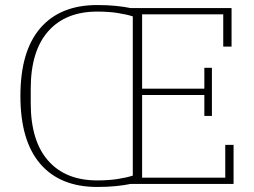

<svg xmlns="http://www.w3.org/2000/svg" viewBox="-20 -730 1007 762"><path d="M366 12Q219 12 140 -79.5Q61 -171 61 -349Q61 -527 140 -618.5Q219 -710 366 -710Q407 -710 441 -706.5Q475 -703 498 -698H899V-545H866V-673H544V-378H791V-461H821V-270H791V-353H544V-25H874V-155H907V0H498Q475 5 441 8.5Q407 12 366 12ZM366 -14Q411 -14 446.5 -19.5Q482 -25 507 -33V-665Q482 -673 446.5 -678.5Q411 -684 366 -684Q240 -684 171 -605.5Q102 -527 102 -378V-320Q102 -171 171 -92.5Q240 -14 366 -14Z"/></svg>

Font: IBM Plex Serif ExtLt
Style: Regular
Weight: 200
Designer: Mike Abbink, Paul van der Laan, Pieter van Rosmalen
Foundry: Bold Monday
Version: Version 3.001